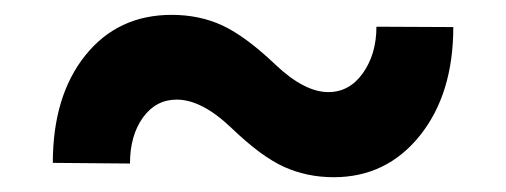

<svg xmlns="http://www.w3.org/2000/svg" viewBox="-20 -424 688 261"><path d="M596.2 -387.2Q596.2 -296.4 550.8 -239.7Q505.4 -183.1 433.6 -183.1Q397.5 -183.1 366.5 -197Q335.4 -210.9 294.9 -249.8Q254.4 -288.6 220.2 -288.6Q191.9 -288.6 174.3 -264.2Q156.7 -239.7 156.7 -201.7L51.8 -202.6Q51.8 -293.5 95.9 -348.6Q140.1 -403.8 213.4 -403.8Q251.5 -403.8 282.7 -389.2Q314 -374.5 353.8 -336.7Q393.6 -298.8 426.3 -298.8Q455.1 -298.8 473.4 -324.7Q491.7 -350.6 491.7 -387.7Z"/></svg>

Font: Vazir UI
Style: Bold-UI
Weight: 700
Designer: Saber Rastikerdar
Foundry: Saber Rastikerdar
Version: Version 30.1.0